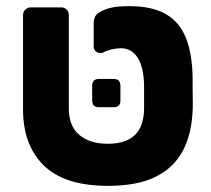

<svg xmlns="http://www.w3.org/2000/svg" viewBox="-20 -595 687 625"><path d="M332 10Q190 10 122.5 -56.5Q55 -123 55 -238V-546Q55 -557 62.5 -564Q70 -571 80 -571H179Q190 -571 197 -564Q204 -557 204 -546V-243Q204 -184 238.5 -155.5Q273 -127 331 -127Q389 -127 418.5 -155Q448 -183 449 -240Q449 -250 449 -264Q449 -278 449 -292.5Q449 -307 449 -317Q448 -375 428.5 -406.5Q409 -438 373 -438Q359 -438 342.5 -434Q326 -430 316 -424Q305 -420 295 -425.5Q285 -431 285 -444V-519Q285 -530 289 -539.5Q293 -549 304 -555Q318 -564 340 -569.5Q362 -575 401 -575Q475 -575 520 -549Q565 -523 585.5 -471Q606 -419 607 -341Q607 -331 607 -309.5Q607 -288 607.5 -266.5Q608 -245 607 -235Q604 -159 575 -104Q546 -49 486.5 -19.5Q427 10 332 10ZM302 -246Q280 -246 280 -268V-316Q280 -338 302 -338H350Q372 -338 372 -316V-268Q372 -246 350 -246Z"/></svg>

Font: DVN-Rubik
Style: Bold
Weight: 700
Designer: Hubert and Fischer
Foundry: Hubert & Fischer
Version: Version 2.102